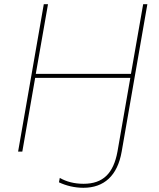

<svg xmlns="http://www.w3.org/2000/svg" viewBox="-20 -720 754 912"><path d="M660 -700 602 -369H150L208 -700H188L66 0H86L147 -350H599L538 0C519 103 470 153 377 153C333 153 295 143 264 125L260 146C294 162 334 172 376 172C474 172 538 115 558 0L680 -700Z"/></svg>

Font: Fixel Display 20240404 Thin
Style: Italic
Weight: 100
Italic angle: -10°
Designer: AlfaBravo + MacPaw
Foundry: Kyrylo Tkachov, Marchela Mozhyna, Serhii Makarenko, Maria Weinstein, Zakhar Kryvoshyya
Version: Version 1.211;Glyphs 3.2 (3225)